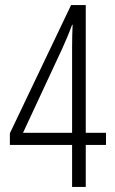

<svg xmlns="http://www.w3.org/2000/svg" viewBox="-20 -790 454 759"><path d="M265 -51H319V-217H399V-265H319V-770H261L19 -263V-217H265ZM71 -265 227 -600C240 -629 253 -659 265 -692H267C266 -667 265 -633 265 -605V-265Z"/></svg>

Font: Noto Sans Tamil UI ExtraCondensed Light
Style: Regular
Weight: 300
Width: 2
Designer: Jelle Bosma - Monotype Design Team
Foundry: Monotype Imaging Inc.
Version: Version 2.004